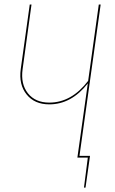

<svg xmlns="http://www.w3.org/2000/svg" viewBox="-20 -701 513 854"><path d="M427.7 -680.7 333.5 -7.8H380.4L360.4 133.3H353.5L370.6 0H324.2L370.6 -330.1Q297.4 -236.8 199.2 -236.8Q133.8 -236.8 98.4 -280.8Q63 -324.7 72.3 -393.6L112.3 -680.7H120.1L80.6 -393.6Q71.3 -327.6 104.2 -286.1Q137.2 -244.6 199.2 -244.6Q297.9 -244.6 372.1 -341.3L419.4 -680.7Z"/></svg>

Font: Fira Sans Compressed Eight
Style: Italic
Weight: 100
Width: 3
Italic angle: -8°
Designer: Carrois Corporate & Edenspiekermann AG
Foundry: Carrois Corporate GbR & Edenspiekermann AG
Version: Version 4.203;PS 004.203;hotconv 1.0.88;makeotf.lib2.5.64775